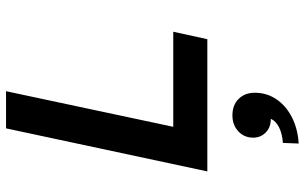

<svg xmlns="http://www.w3.org/2000/svg" viewBox="-202 -488 985 620"><g transform="rotate(-90 290.0 -177.5)"><path d="M47 0 186 -650H306L191 -110H498L474 0ZM137 295 139 244Q168 242 188.5 232Q209 222 217 205Q189 205 172.5 188.5Q156 172 156 148Q156 119 176.5 100Q197 81 228 81Q261 81 281 101Q301 121 301 153Q301 192 280 223Q259 254 222 273Q185 292 137 295Z"/></g></svg>

Font: Sometype Mono
Style: Bold Italic
Weight: 700
Italic angle: -12°
Monospace: yes
Designer: Ryoichi Tsunekawa
Foundry: Dharma Type
Version: Version 1.000; ttfautohint (v1.8.3)